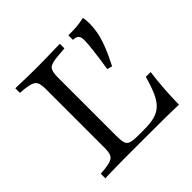

<svg xmlns="http://www.w3.org/2000/svg" viewBox="-152 -721 861 861"><g transform="rotate(-45 279.0 -290.0)"><path d="M424.2 -333.9 400 -340.3Q409.7 -402.4 414.5 -443.1Q419.4 -483.9 419.4 -504.8Q419.4 -525 411.7 -533.1Q404 -541.1 383.9 -541.9V-571Q412.9 -570.2 436.3 -572.2Q459.7 -574.2 484.7 -579.8Q486.3 -576.6 487.5 -564.5Q488.7 -552.4 488.7 -539.5Q488.7 -515.3 483.5 -486.7Q478.2 -458.1 464.1 -421Q450 -383.9 424.2 -333.9ZM171 -2.4Q147.6 -2.4 124.6 -2Q101.6 -1.6 81.5 -1.2Q61.3 -0.8 47.6 0V-29L75.8 -31.5Q103.2 -34.7 117.3 -40.7Q131.5 -46.8 136.7 -60.1Q141.9 -73.4 141.9 -98.4V-369.4H216.9V-98.4Q216.9 -70.2 221.4 -55.6Q225.8 -41.1 241.1 -36.3Q256.5 -31.5 287.9 -31.5H325Q363.7 -31.5 390.3 -38.3Q416.9 -45.2 435.9 -62.5Q454.8 -79.8 469.4 -111.7Q483.9 -143.5 497.6 -193.5H528.2Q521.8 -144.4 518.5 -96.8Q515.3 -49.2 514.5 0Q479.8 -1.6 432.3 -2Q384.7 -2.4 318.5 -2.4H179ZM171 -568.5H179.8H183.9Q210.5 -568.5 237.5 -569Q264.5 -569.4 288.7 -570.2Q312.9 -571 329.8 -571V-541.9L282.3 -537.9Q241.9 -534.7 229.4 -522.2Q216.9 -509.7 216.9 -472.6V-369.4H141.9V-472.6Q141.9 -497.6 136.7 -510.9Q131.5 -524.2 117.3 -530.2Q103.2 -536.3 75.8 -539.5L47.6 -541.9V-571Q61.3 -571 81.5 -570.2Q101.6 -569.4 124.6 -569Q147.6 -568.5 171 -568.5Z"/></g></svg>

Font: Playfair 5pt SemiExpanded Light Light
Style: Regular
Weight: 300
Version: Version 2.203